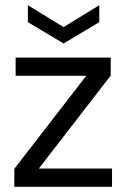

<svg xmlns="http://www.w3.org/2000/svg" viewBox="-20 -717 492 737"><path d="M35 0V-69L311 -426H40V-496H405V-427L129 -70H410V0ZM224 -550 87 -632V-697L224 -613L361 -697V-632Z"/></svg>

Font: Firefly Display
Style: Regular
Weight: 400
Designer: Colophon Foundry, Jonny Pinhorn
Foundry: Colophon Foundry
Version: Version 1.200; ttfautohint (v1.8.3)